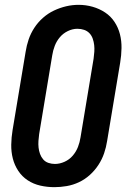

<svg xmlns="http://www.w3.org/2000/svg" viewBox="-20 -766 540 794"><path d="M205 8Q175 8 146.5 1.5Q118 -5 94.5 -20.5Q71 -36 55.5 -59.5Q40 -83 33 -110.5Q26 -138 26.5 -168Q27 -198 32 -228L86 -552Q90 -578 98.5 -603Q107 -628 122 -651Q137 -674 158 -692.5Q179 -711 203.5 -722.5Q228 -734 253.5 -740Q279 -746 305 -746Q335 -746 363 -738Q391 -730 414.5 -714.5Q438 -699 453.5 -675.5Q469 -652 476 -624.5Q483 -597 482.5 -567Q482 -537 477 -507L423 -183Q419 -157 410.5 -132Q402 -107 387 -84Q372 -61 351.5 -42.5Q331 -24 306.5 -12.5Q282 -1 256 3.5Q230 8 205 8ZM207 -88Q227 -88 247 -97Q267 -106 281 -122.5Q295 -139 302.5 -158.5Q310 -178 313 -198L367 -523Q369 -537 370 -551.5Q371 -566 369.5 -579.5Q368 -593 363.5 -606Q359 -619 350 -628.5Q341 -638 328 -642.5Q315 -647 300 -647Q280 -647 260.5 -637.5Q241 -628 227.5 -612Q214 -596 206.5 -576.5Q199 -557 196 -537L142 -212Q140 -198 139 -183.5Q138 -169 139.5 -155.5Q141 -142 145.5 -129.5Q150 -117 158.5 -107Q167 -97 180 -92.5Q193 -88 207 -88Z"/></svg>

Font: Iosevka Curly Oblique
Style: Bold
Weight: 700
Italic angle: -9°
Monospace: yes
Designer: Belleve Invis
Foundry: Belleve Invis
Version: Version 11.1.0; ttfautohint (v1.8.3)